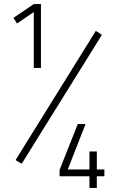

<svg xmlns="http://www.w3.org/2000/svg" viewBox="-20 -810 600 938"><path d="M145 -751 63 -695 46 -723 145 -790H180V-478H145ZM56 -28 448 -659 478 -640 86 -10ZM417 51H271V20L360 -204H398L311 18H417V-70H453V18H490V51H453V108H417Z"/></svg>

Font: Cairo ExtraLight
Style: Regular
Weight: 275
Designer: Mohamed Gaber, Accademia di Belle Arti di Urbino and others
Foundry: Kief Type Foundry, Accademia di Belle Arti di Urbino and others
Version: Version 3.011